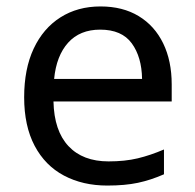

<svg xmlns="http://www.w3.org/2000/svg" viewBox="-20 -566 604 596"><path d="M292 -546Q361 -546 410.5 -516Q460 -486 486.5 -431.5Q513 -377 513 -304V-251H146Q148 -160 192.5 -112.5Q237 -65 317 -65Q368 -65 407.5 -74.5Q447 -84 489 -102V-25Q448 -7 408 1.5Q368 10 313 10Q237 10 178.5 -21Q120 -52 87.5 -113.5Q55 -175 55 -264Q55 -352 84.5 -415Q114 -478 167.5 -512Q221 -546 292 -546ZM291 -474Q228 -474 191.5 -433.5Q155 -393 148 -321H421Q420 -389 389 -431.5Q358 -474 291 -474Z"/></svg>

Font: Noto Sans Old North Arabian
Style: Regular
Weight: 400
Designer: Monotype Design Team
Foundry: Monotype Imaging Inc.
Version: Version 2.001; ttfautohint (v1.8.4.7-5d5b)